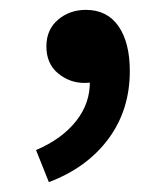

<svg xmlns="http://www.w3.org/2000/svg" viewBox="-20 -169 338 389"><path d="M79 200 53 135Q105 113 134 76.5Q163 40 162 -5L154 -97L202 -21Q192 -10 179 -5.5Q166 -1 151 -1Q121 -1 97.5 -20.5Q74 -40 74 -75Q74 -109 97.5 -129Q121 -149 154 -149Q197 -149 220 -116Q243 -83 243 -25Q243 54 199.5 112.5Q156 171 79 200Z"/></svg>

Font: Noto Sans JP Thin Medium
Style: Regular
Weight: 500
Version: Version 2.004-H2;hotconv 1.0.118;makeotfexe 2.5.65603